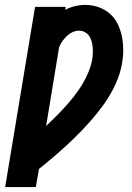

<svg xmlns="http://www.w3.org/2000/svg" viewBox="-20 -763 540 783"><path d="M1 0 123 -735H248L246 -723Q265 -733 286 -738Q307 -743 328 -743Q356 -743 381.5 -734Q407 -725 427 -708Q447 -691 459 -667Q471 -643 476.5 -617Q482 -591 482.5 -562.5Q483 -534 478 -507Q471 -463 451.5 -420.5Q432 -378 405 -340Q378 -302 346.5 -266.5Q315 -231 281 -198Q247 -165 211 -134Q175 -103 139 -74L126 0ZM168 -249Q188 -268 208 -288Q228 -308 247 -329Q266 -350 283.5 -372.5Q301 -395 315.5 -419Q330 -443 340.5 -468.5Q351 -494 356 -520Q358 -533 358.5 -545.5Q359 -558 358 -570.5Q357 -583 353.5 -595Q350 -607 343.5 -616.5Q337 -626 326 -632Q315 -638 302 -638Q289 -638 276 -632Q263 -626 252.5 -616Q242 -606 234 -594.5Q226 -583 221 -570Z"/></svg>

Font: Iosevka Curly XBdObl
Style: Regular
Weight: 800
Italic angle: -9°
Monospace: yes
Designer: Belleve Invis
Foundry: Belleve Invis
Version: Version 11.1.0; ttfautohint (v1.8.3)